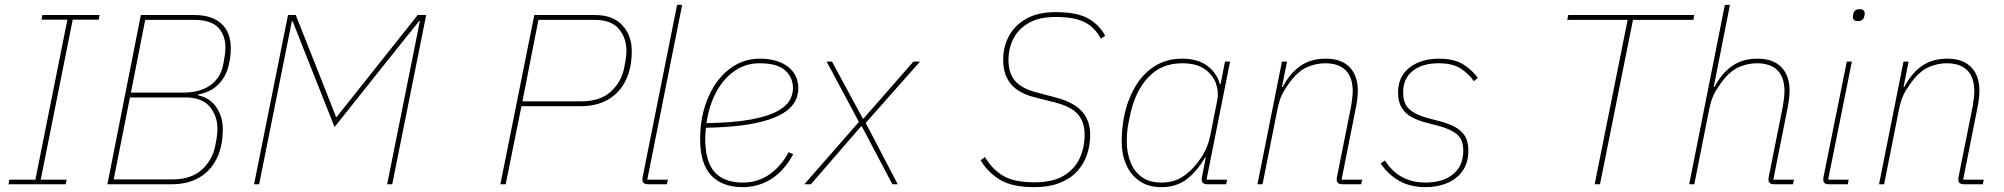

<svg xmlns="http://www.w3.org/2000/svg" viewBox="-20 -760 8266 792"><path d="M251 0H15L19 -19H126L258 -679H151L155 -698H391L387 -679H280L148 -19H255Z M423 0 561 -698H782Q854 -698 893 -662.5Q932 -627 932 -561Q932 -520 920.5 -480Q909 -440 879.5 -410.5Q850 -381 797 -370V-367Q847 -356 873 -317Q899 -278 899 -228Q899 -156 873.5 -105Q848 -54 801 -27Q754 0 689 0ZM449 -20H691Q768 -20 812 -59.5Q856 -99 868 -159Q874 -188 875.5 -204Q877 -220 877 -228Q877 -281 845.5 -319.5Q814 -358 745 -358H516ZM520 -378H735Q806 -378 848.5 -409Q891 -440 901 -495Q907 -527 908.5 -540.5Q910 -554 910 -562Q910 -615 880 -646.5Q850 -678 781 -678H579Z M1577 0 1688 -553 1712 -673H1709L1603 -541L1360 -236L1239 -541L1187 -673H1184L1160 -553L1049 0H1028L1168 -698H1200L1322 -390L1366 -278H1369L1455 -386L1703 -698H1738L1598 0Z M2066 0H2044L2184 -698H2435Q2508 -698 2547 -656Q2586 -614 2586 -550Q2586 -478 2560.5 -427Q2535 -376 2488 -349Q2441 -322 2376 -322H2131ZM2201 -678 2135 -342H2378Q2455 -342 2499 -381.5Q2543 -421 2555 -481Q2559 -501 2561 -514Q2563 -527 2563.5 -536Q2564 -545 2564 -550Q2564 -603 2533 -640.5Q2502 -678 2433 -678Z M2731 0H2653Q2642 0 2636 -4.5Q2630 -9 2630 -19Q2630 -24 2630.5 -27.5Q2631 -31 2632 -35L2773 -740H2794L2650 -19H2735Z M3044 12Q2959 12 2913.5 -36.5Q2868 -85 2868 -187Q2868 -210 2870 -232Q2872 -254 2876 -275Q2890 -346 2923 -400.5Q2956 -455 3005 -486.5Q3054 -518 3115 -518Q3151 -518 3180 -509.5Q3209 -501 3230 -485Q3251 -469 3262 -446.5Q3273 -424 3273 -395Q3273 -376 3265.5 -354.5Q3258 -333 3236.5 -312.5Q3215 -292 3173 -274.5Q3131 -257 3062.5 -246Q2994 -235 2892 -233Q2891 -226 2890 -211.5Q2889 -197 2889 -189Q2889 -93 2928 -50Q2967 -7 3044 -7Q3106 -7 3154 -40.5Q3202 -74 3233 -132L3252 -124Q3214 -54 3160.5 -21Q3107 12 3044 12ZM3113 -499Q3057 -499 3012.5 -469Q2968 -439 2938.5 -387.5Q2909 -336 2897 -269L2894 -252Q3007 -254 3077 -267Q3147 -280 3185 -300.5Q3223 -321 3237 -345.5Q3251 -370 3251 -395Q3251 -441 3218.5 -470Q3186 -499 3113 -499Z M3325 0H3298L3523 -257L3390 -506H3412L3539 -271H3542L3748 -506H3775L3551 -253L3683 0H3661L3535 -239H3532Z M4246 12Q4155 12 4105 -18.5Q4055 -49 4025 -99L4043 -112Q4072 -63 4117 -35.5Q4162 -8 4247 -8Q4322 -8 4367.5 -35Q4413 -62 4433.5 -107Q4454 -152 4454 -204Q4454 -258 4425.5 -289.5Q4397 -321 4333 -337L4247 -359Q4180 -376 4149 -414.5Q4118 -453 4118 -513Q4118 -567 4142 -611.5Q4166 -656 4214 -683Q4262 -710 4335 -710Q4421 -710 4467.5 -684.5Q4514 -659 4539 -612L4521 -601Q4494 -650 4451 -670Q4408 -690 4334 -690Q4267 -690 4224 -665.5Q4181 -641 4160.5 -601Q4140 -561 4140 -513Q4140 -458 4167 -426.5Q4194 -395 4255 -379L4338 -357Q4409 -338 4443 -300.5Q4477 -263 4477 -204Q4477 -160 4463.5 -121Q4450 -82 4422 -52Q4394 -22 4350 -5Q4306 12 4246 12Z M5038 0H4960Q4949 0 4943 -4.5Q4937 -9 4937 -19Q4937 -24 4937.5 -27.5Q4938 -31 4939 -35L4954 -111H4951Q4920 -56 4877 -22Q4834 12 4770 12Q4718 12 4681.5 -12.5Q4645 -37 4626 -80Q4607 -123 4607 -176Q4607 -203 4609.5 -229Q4612 -255 4617 -280Q4631 -348 4662.5 -402Q4694 -456 4743 -487Q4792 -518 4856 -518Q4920 -518 4959.5 -489Q4999 -460 5012 -413H5015L5033 -506H5054L4957 -19H5042ZM4770 -7Q4802 -7 4828 -16Q4854 -25 4880 -47Q4909 -71 4936 -111.5Q4963 -152 4973 -204L5001 -346Q5008 -380 4996 -415Q4984 -450 4950 -474.5Q4916 -499 4856 -499Q4770 -499 4715.5 -440Q4661 -381 4641 -282L4634 -247Q4631 -231 4629.5 -214Q4628 -197 4628 -176Q4628 -130 4643 -91.5Q4658 -53 4689.5 -30Q4721 -7 4770 -7Z M5188 0H5167L5268 -506H5289L5268 -401H5271Q5301 -458 5344 -488Q5387 -518 5449 -518Q5513 -518 5547 -483Q5581 -448 5581 -386Q5581 -371 5579 -353.5Q5577 -336 5574 -321L5514 -19H5599L5595 0H5517Q5506 0 5500 -4.5Q5494 -9 5494 -19Q5494 -24 5494.5 -27.5Q5495 -31 5496 -35L5553 -320Q5556 -337 5558 -355Q5560 -373 5560 -383Q5560 -441 5531 -470Q5502 -499 5446 -499Q5412 -499 5377.5 -485.5Q5343 -472 5313 -437Q5297 -418 5278 -387.5Q5259 -357 5250 -312Z M5861 12Q5798 12 5752.5 -13.5Q5707 -39 5675 -86L5693 -98Q5722 -52 5764 -29.5Q5806 -7 5861 -7Q5931 -7 5973.5 -41Q6016 -75 6016 -138Q6016 -185 5989.5 -206.5Q5963 -228 5913 -241L5863 -254Q5829 -263 5803 -277Q5777 -291 5762 -315.5Q5747 -340 5747 -378Q5747 -425 5770 -456Q5793 -487 5831 -502.5Q5869 -518 5914 -518Q5979 -518 6016.5 -494Q6054 -470 6076 -439L6060 -425Q6039 -455 6006 -477Q5973 -499 5913 -499Q5848 -499 5808 -468Q5768 -437 5768 -378Q5768 -332 5794 -309Q5820 -286 5869 -273L5919 -260Q5953 -251 5979.5 -237.5Q6006 -224 6021.5 -201Q6037 -178 6037 -139Q6037 -89 6013.5 -55.5Q5990 -22 5950 -5Q5910 12 5861 12Z M6965 -678H6716L6580 0H6558L6694 -678H6445L6449 -698H6969Z M6948 0 7095 -740H7116L7049 -401H7052Q7082 -458 7125 -488Q7168 -518 7230 -518Q7294 -518 7328 -483Q7362 -448 7362 -386Q7362 -371 7360 -353.5Q7358 -336 7355 -321L7295 -19H7380L7376 0H7298Q7287 0 7281 -4.5Q7275 -9 7275 -19Q7275 -24 7275.5 -27.5Q7276 -31 7277 -35L7334 -320Q7337 -337 7339 -355Q7341 -373 7341 -383Q7341 -441 7312 -470Q7283 -499 7227 -499Q7193 -499 7158.5 -485.5Q7124 -472 7094 -437Q7078 -418 7059 -387.5Q7040 -357 7031 -312L6969 0Z M7643 -673Q7632 -673 7627.5 -678Q7623 -683 7623 -689Q7623 -692 7623.5 -695.5Q7624 -699 7625 -703Q7627 -712 7633 -717Q7639 -722 7652 -722Q7663 -722 7667.5 -717Q7672 -712 7672 -706Q7672 -703 7671.5 -700Q7671 -697 7670 -692Q7668 -683 7662 -678Q7656 -673 7643 -673ZM7602 0H7524Q7513 0 7507 -4.5Q7501 -9 7501 -19Q7501 -24 7501.5 -27.5Q7502 -31 7503 -35L7598 -506H7619L7521 -19H7606Z M7752 0H7731L7832 -506H7853L7832 -401H7835Q7865 -458 7908 -488Q7951 -518 8013 -518Q8077 -518 8111 -483Q8145 -448 8145 -386Q8145 -371 8143 -353.5Q8141 -336 8138 -321L8078 -19H8163L8159 0H8081Q8070 0 8064 -4.5Q8058 -9 8058 -19Q8058 -24 8058.5 -27.5Q8059 -31 8060 -35L8117 -320Q8120 -337 8122 -355Q8124 -373 8124 -383Q8124 -441 8095 -470Q8066 -499 8010 -499Q7976 -499 7941.5 -485.5Q7907 -472 7877 -437Q7861 -418 7842 -387.5Q7823 -357 7814 -312Z"/></svg>

Font: IBM Plex Sans Thin
Style: Italic
Weight: 250
Italic angle: -11.31°
Designer: Mike Abbink, Paul van der Laan, Pieter van Rosmalen
Foundry: Bold Monday
Version: Version 3.201